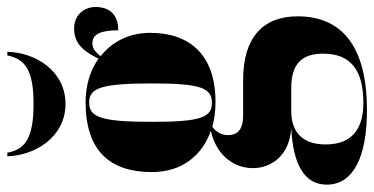

<svg xmlns="http://www.w3.org/2000/svg" viewBox="-286 -534 1042 535"><g transform="rotate(-90 235.5 -267.0)"><path d="M213 -606C307 -606 357 -693 358 -768H348C338 -720 310 -695 213 -695C115 -695 86 -720 77 -768H67C69 -693 119 -606 213 -606ZM196 234C377 234 457 161 457 41C457 -55 399 -111 280 -111H180C144 -111 126 -125 126 -153C126 -170 134 -186 149 -197C171 -191 194 -188 218 -188C352 -188 411 -262 411 -370C411 -427 387 -476 346 -508C359 -525 369 -531 382 -531C407 -531 418 -509 418 -459C467 -459 483 -489 483 -522C483 -554 461 -582 423 -582C375 -582 356 -547 339 -514C307 -537 265 -550 218 -550C83 -550 23 -483 23 -365C23 -279 72 -224 138 -201C67 -185 34 -134 34 -84C34 -31 71 19 146 23C42 28 -12 61 -12 122C-12 195 63 234 196 234ZM216 -198C176 -198 163 -228 163 -363C163 -508 176 -540 217 -540C257 -540 270 -508 270 -364C270 -228 257 -198 216 -198ZM216 224C153 224 100 200 100 119C100 41 149 23 194 23H257C326 23 353 54 353 112C353 187 309 224 216 224Z"/></g></svg>

Font: Noto Serif Display ExtraCondensed Black
Style: Regular
Weight: 900
Width: 2
Designer: Monotype Design Team
Foundry: Monotype Imaging Inc.
Version: Version 2.009